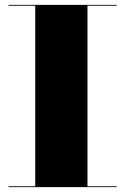

<svg xmlns="http://www.w3.org/2000/svg" viewBox="-20 -770 514 790"><path d="M15 -3.5V0H460V-3.5H340V-746.5H460V-750H15V-746.5H125V-3.5Z"/></svg>

Font: Bodoni* 48pt Fatface
Style: Regular
Weight: 900
Version: Version 2.3